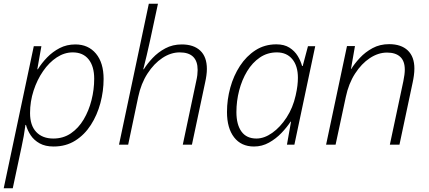

<svg xmlns="http://www.w3.org/2000/svg" viewBox="-39 -780 2311 1035"><path d="M-19 234.9 143.1 -530.8H184.1L162.1 -406.7H165Q185.5 -439.9 215.1 -470.5Q244.6 -501 282.7 -520.8Q320.8 -540.5 367.2 -540.5Q437 -540.5 478.3 -491Q519.5 -441.4 519.5 -354.5Q519.5 -289.1 502.2 -224.4Q484.9 -159.7 450.9 -106.7Q417 -53.7 366.7 -22Q316.4 9.8 250 9.8Q205.1 9.8 174.8 -7.1Q144.5 -23.9 126.7 -50.5Q108.9 -77.1 101.1 -106.4H98.1Q94.7 -79.1 88.9 -46.4Q83 -13.7 77.1 12.7L29.8 234.9ZM248.5 -33.2Q302.2 -33.2 343.3 -61.3Q384.3 -89.4 412.1 -136.2Q439.9 -183.1 454.3 -240.2Q468.8 -297.4 468.8 -355.5Q468.8 -422.4 438.7 -460Q408.7 -497.6 353 -497.6Q308.1 -497.6 266.8 -470.5Q225.6 -443.4 193.4 -396.7Q161.1 -350.1 142.1 -291.5Q123 -232.9 123 -170.4Q123 -103.5 156.5 -68.4Q189.9 -33.2 248.5 -33.2Z M602.5 0 763.2 -759.8H812.5L769.5 -559.6Q761.7 -522 752 -482.4Q742.2 -442.9 733.4 -406.7H736.3Q754.4 -436 783.4 -467Q812.5 -498 852.1 -519.3Q891.6 -540.5 940.9 -540.5Q1004.9 -540.5 1040.5 -507.1Q1076.2 -473.6 1076.2 -408.2Q1076.2 -392.1 1073.7 -373.8Q1071.3 -355.5 1066.9 -335.9L995.6 0H946.3L1018.6 -341.8Q1022.9 -360.4 1024.7 -375.5Q1026.4 -390.6 1026.4 -402.8Q1026.4 -497.6 929.7 -497.6Q881.8 -497.6 836.4 -467.5Q791 -437.5 756.1 -383.5Q721.2 -329.6 706.1 -257.8L651.9 0Z M1330.1 9.8Q1261.2 9.8 1222.9 -39.8Q1184.6 -89.4 1184.6 -176.3Q1184.6 -242.7 1202.4 -307.4Q1220.2 -372.1 1254.6 -424.8Q1289.1 -477.5 1338.4 -509.3Q1387.7 -541 1450.7 -541Q1493.2 -541 1521.2 -523.2Q1549.3 -505.4 1565.7 -478.5Q1582 -451.7 1589.4 -424.3H1592.8L1621.1 -530.8H1660.2L1547.9 0H1507.8L1529.8 -124H1527.3Q1507.8 -94.2 1478.3 -63.2Q1448.7 -32.2 1411.1 -11.2Q1373.5 9.8 1330.1 9.8ZM1343.3 -33.2Q1385.3 -33.2 1428.5 -63.7Q1471.7 -94.2 1505.9 -146.7Q1540 -199.2 1554.7 -265.1Q1561.5 -294.9 1564.2 -317.9Q1566.9 -340.8 1566.9 -360.4Q1566.9 -424.8 1536.6 -461.2Q1506.3 -497.6 1453.6 -497.6Q1402.3 -497.6 1361.8 -470Q1321.3 -442.4 1293.2 -396Q1265.1 -349.6 1250.2 -292.2Q1235.4 -234.9 1235.4 -175.8Q1235.4 -108.4 1262.7 -70.8Q1290 -33.2 1343.3 -33.2Z M1718.8 0 1831.5 -531.7H1874.5L1853 -408.2H1854.5Q1872.1 -437 1900.9 -468Q1929.7 -499 1969.2 -520.5Q2008.8 -542 2058.6 -542Q2123.5 -542 2159.2 -508.1Q2194.8 -474.1 2194.8 -410.6Q2194.8 -392.6 2192.1 -373Q2189.5 -353.5 2185.5 -335.4L2114.3 0H2062.5L2135.3 -342.3Q2143.1 -380.4 2143.1 -404.3Q2143.1 -451.2 2118.2 -473.9Q2093.3 -496.6 2047.4 -496.6Q2000 -496.6 1954.8 -466.8Q1909.7 -437 1875 -383.3Q1840.3 -329.6 1825.2 -257.8L1770 0Z"/></svg>

Font: Open Sans Light
Style: Italic
Weight: 300
Italic angle: -12°
Designer: Monotype Design Team
Foundry: Monotype Imaging Inc.
Version: Version 3.003; ttfautohint (v1.8.4)